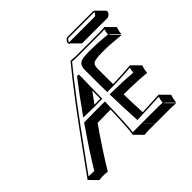

<svg xmlns="http://www.w3.org/2000/svg" viewBox="-189 -1007 1297 1297"><g transform="rotate(-45 459.0 -359.0)"><path d="M887.2 -676.3H643.6L586.9 -732.9Q582 -733.4 579.6 -735.8Q575.7 -740.7 577.1 -748Q580.6 -765.1 596.7 -774.4Q601.6 -776.9 605 -776.9H850.1Q855.5 -776.4 858.4 -773.9L915 -717.3Q918.5 -712.4 918 -706.5Q914.1 -688.5 896.5 -679.2Q891.6 -676.3 887.2 -676.3ZM337.9 -222.2Q223.1 -56.6 153.8 59.6Q141.6 56.6 109.4 56.6Q85.9 57.1 73.7 59.6L17.6 2.9Q56.6 -50.3 134.3 -158.7Q359.9 -472.7 503.4 -645.5L505.9 -647.9Q507.8 -647.9 556.2 -645H769Q805.2 -645 829.6 -647.9L831.1 -645L887.7 -588.4Q879.9 -561 878.9 -557.6Q877 -546.9 875.5 -531.2L818.8 -587.9L815.9 -584L872.6 -527.3L768.6 -536.1Q729.5 -538.1 691.9 -537.6Q621.1 -537.6 606.4 -519.5Q598.6 -508.8 597.2 -488.8Q596.2 -415 597.2 -333.5Q672.4 -335 768.1 -342.8L770.5 -339.8L826.7 -283.2Q820.8 -269 817.9 -255.4Q814.9 -240.7 814.9 -227.5L811 -224.6Q729 -232.9 598.6 -234.4Q600.6 -143.6 605 -57.6L766.1 -65.9L767.1 -62L823.7 -5.4Q818.4 11.2 814.9 27.3Q814.5 30.8 810.5 56.6L753.9 0L751.5 2.9L808.1 59.6Q783.7 56.6 748.5 56.6H611.3L555.2 0H553.7L609.9 56.6H556.6Q523.4 56.6 505.9 59.6L449.2 2.9Q458.5 -42.5 463.9 -223.6Q460.4 -223.6 456.1 -223.6Q406.7 -223.6 337.9 -222.2ZM410.2 -324.2Q432.6 -324.2 466.3 -324.7Q467.3 -369.1 467.8 -402.8Q439 -364.3 410.2 -324.2ZM469.7 -531.7V-532.7V-533.7H467.8ZM476.1 -324.7V-314.9H466.3Q427.7 -314.5 403.8 -314Q396.5 -314 314 -315.9H295.4L306.2 -331.5Q387.7 -447.3 460 -539.6L462.9 -543.5H480V-533.2Q478 -416 476.1 -324.7ZM272.9 -284.2 275.9 -288.6H280.8Q350.1 -290 399.4 -290Q432.6 -290 465.3 -289.6L475.6 -289.1L475.1 -279.3Q470.2 -67.4 461.4 -8.8Q475.6 -10.3 500 -9.8H691.9Q722.2 -9.8 745.1 -7.8Q747.6 -26.4 748.5 -31.2Q751 -42 754.9 -55.2Q639.2 -48.8 551.8 -45.9L542 -45.4L541.5 -55.2Q535.2 -163.1 532.2 -290.5V-300.8H542.5Q665 -299.3 748.5 -291.5Q749.5 -303.7 751.5 -314Q753.4 -323.2 756.3 -332Q649.9 -323.2 541.5 -323.2L531.7 -322.8L531.2 -333Q529.3 -447.8 530.3 -545.4V-546.4Q533.7 -587.9 569.3 -598.1Q591.8 -604.5 635.3 -604.5Q729.5 -604.5 809.6 -594.7Q811 -607.4 812.5 -616.2Q814.5 -624 818.4 -636.7Q795.4 -634.8 769 -634.8H556.2Q528.8 -634.8 509.3 -637.2Q366.7 -464.8 136.2 -143.6Q73.2 -56.2 39.1 -9.8Q44.9 -9.8 53.2 -9.8Q79.6 -9.8 92.3 -8.3Q162.1 -124 272.9 -284.2ZM831.1 -743.2Q839.4 -743.2 848.6 -758.8Q850.6 -762.7 851.6 -765.1V-767.1H850.1H605Q598.6 -767.1 589.8 -752.4Q587.4 -748.5 586.9 -746.1Q586.9 -744.1 586.9 -743.2Z"/></g></svg>

Font: Linux Biolinum Shadow O
Style: Italic
Weight: 400
Italic angle: -12°
Designer: Philipp H. Poll
Foundry: Philipp H. Poll
Version: Version 0.6.2